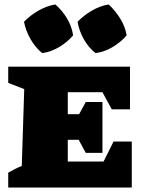

<svg xmlns="http://www.w3.org/2000/svg" viewBox="-20 -844 658 864"><path d="M491 -207H573V0H17V-67Q31 -75 46.5 -83Q62 -91 78 -97L89 -443L17 -471V-544H565V-352H483L441 -429H285V-330H336L366 -385H441V-156H366L334 -215H285V-117H446ZM229 -824Q261 -796 282 -760.5Q303 -725 309 -685Q284 -655 246.5 -632.5Q209 -610 170 -605Q140 -629 118 -667Q96 -705 88 -746Q116 -775 152.5 -796Q189 -817 229 -824ZM469 -824Q499 -796 521 -760.5Q543 -725 550 -685Q525 -655 487 -632.5Q449 -610 410 -605Q379 -629 357.5 -667Q336 -705 329 -746Q357 -775 393 -796Q429 -817 469 -824Z"/></svg>

Font: Piazzolla SC Black
Style: Regular
Weight: 900
Designer: Juan Pablo del Peral
Foundry: Huerta Tipografica
Version: Version 1.330